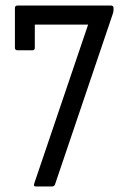

<svg xmlns="http://www.w3.org/2000/svg" viewBox="-20 -675 440 695"><path d="M110 0Q100 0 104 -11L299 -586H106V-502Q106 -493 97 -493H44Q34 -493 34 -502V-646Q34 -655 44 -655H381Q391 -655 391 -646V-640Q391 -634 389 -627L179 -7Q176 0 168 0Z"/></svg>

Font: Sofia Sans Cond
Style: Regular
Weight: 400
Width: 3
Designer: Botio Nikoltchev, Ani Petrova
Foundry: lettersoup
Version: Version 4.100; ttfautohint (v1.8.3)